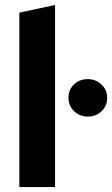

<svg xmlns="http://www.w3.org/2000/svg" viewBox="-20 -754 453 774"><path d="M58 0ZM202 -734V0H58V-703ZM334 -284Q301 -284 278.5 -306Q256 -328 256 -360Q256 -392 278 -413.5Q300 -435 334 -435Q366 -435 389 -413.5Q412 -392 412 -360Q412 -327 389.5 -305.5Q367 -284 334 -284Z"/></svg>

Font: Rosa Sans
Style: Bold
Weight: 700
Designer: Pentagram / MCKL
Foundry: Pentagram / MCKL
Version: Version 1.005;September 16, 2019;FontCreator 11.5.0.2425 64-